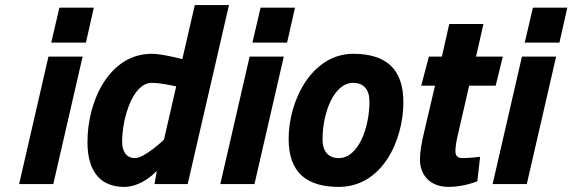

<svg xmlns="http://www.w3.org/2000/svg" viewBox="-20 -722 2245 753"><path d="M317 -555 348 -692H213L181 -555ZM189 0 304 -500H170L55 0Z M623 -174C623 -174 547 -102 510 -102C474 -102 459 -130 459 -166C459 -257 500 -397 575 -397C613 -397 671 -383 671 -383L623 -174ZM744 -702 695 -490C695 -490 617 -511 575 -511C409 -511 323 -327 323 -165C323 -53 371 11 467 11C539 11 595 -52 595 -52L586 0H716L878 -702Z M1106 -555 1137 -692H1002L970 -555ZM978 0 1093 -500H959L844 0Z M1309 -102C1267 -102 1245 -129 1245 -175C1245 -279 1289 -397 1365 -397C1407 -397 1429 -370 1429 -324C1429 -220 1385 -102 1309 -102ZM1365 -511C1205 -511 1112 -331 1112 -177C1112 -43 1185 11 1309 11C1477 11 1562 -168 1562 -322C1562 -456 1489 -511 1365 -511Z M1952 -500H1847L1876 -628H1742L1713 -500H1662L1632 -386H1686L1642 -198C1634 -165 1627 -127 1627 -96C1627 -37 1665 11 1740 11C1799 11 1852 -11 1852 -11L1863 -107C1863 -107 1821 -102 1795 -102C1774 -102 1766 -111 1766 -130C1766 -144 1770 -169 1774 -186L1820 -386H1924Z M2174 -555 2205 -692H2070L2038 -555ZM2046 0 2161 -500H2027L1912 0Z"/></svg>

Font: RazerF5
Style: Bold Italic
Weight: 700
Foundry: Razer Inc.
Version: Version 2